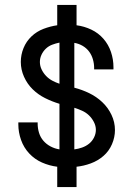

<svg xmlns="http://www.w3.org/2000/svg" viewBox="-20 -755 540 775"><path d="M211 0V-82Q179 -86 149.5 -99Q120 -112 98 -135.5Q76 -159 65 -190Q54 -221 54 -253V-261H132V-256Q132 -237 137.5 -219Q143 -201 155 -187Q167 -173 184 -164Q201 -155 220 -152V-336Q190 -345 162 -359Q134 -373 112 -394.5Q90 -416 77 -445Q64 -474 64 -505Q64 -534 75 -561Q86 -588 107 -608Q128 -628 155.5 -638.5Q183 -649 211 -653V-735H289V-653Q320 -649 348.5 -635.5Q377 -622 397.5 -598.5Q418 -575 428 -545Q438 -515 438 -484V-475H360V-481Q360 -498 355 -515.5Q350 -533 339.5 -547Q329 -561 313.5 -570Q298 -579 280 -582V-401Q311 -393 340 -379Q369 -365 392.5 -343Q416 -321 430 -291.5Q444 -262 444 -230Q444 -201 432 -173Q420 -145 397.5 -125.5Q375 -106 346.5 -95.5Q318 -85 289 -82V0ZM220 -417V-583Q205 -580 190.5 -574.5Q176 -569 165 -558.5Q154 -548 147.5 -534Q141 -520 141 -505Q141 -489 148 -474.5Q155 -460 166 -448.5Q177 -437 191 -429.5Q205 -422 220 -417ZM280 -152Q296 -154 311.5 -159.5Q327 -165 339.5 -175Q352 -185 359.5 -200Q367 -215 367 -231Q367 -247 359 -262.5Q351 -278 339 -289.5Q327 -301 311.5 -308Q296 -315 280 -320Z"/></svg>

Font: Iosevka Algr
Style: Regular
Weight: 400
Monospace: yes
Designer: Belleve Invis
Foundry: Belleve Invis
Version: Version 26.0.2; ttfautohint (v1.8.3)